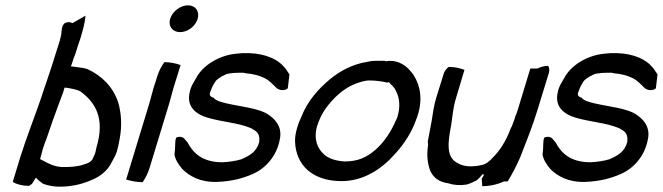

<svg xmlns="http://www.w3.org/2000/svg" viewBox="-20 -689 2496 723"><path d="M28 -4C42 5 65 11 90 11C93 8 96 6 100 4L115 -20L124 -11C129 -7 136 -2 142 3C160 10 184 14 204 14C251 14 292 4 329 -13C356 -24 386 -47 400 -77C404 -85 408 -92 413 -101C422 -119 426 -142 430 -163C441 -218 436 -266 425 -304C405 -362 365 -403 309 -429C296 -434 274 -435 257 -438C254 -438 251 -439 247 -439C251 -449 254 -459 257 -469C260 -477 264 -485 266 -493C271 -509 276 -526 282 -542C292 -575 300 -603 302 -630L253 -602C247 -604 240 -609 224 -602C212 -592 212 -575 211 -562C209 -553 208 -546 205 -535L188 -482C175 -438 158 -390 144 -348L133 -315C108 -242 79 -170 56 -96ZM141 -127C146 -143 151 -157 157 -172C162 -188 173 -217 178 -233C191 -270 204 -304 218 -342L223 -359C225 -358 226 -359 227 -359C243 -357 268 -352 281 -346C338 -305 377 -245 343 -133C341 -125 340 -115 336 -106C333 -101 331 -95 328 -89C320 -75 299 -71 284 -66C266 -62 246 -60 224 -60C183 -58 153 -79 131 -90L136 -108Z M621 -619C612 -590 630 -568 658 -568C686 -568 715 -589 724 -617C733 -646 716 -669 688 -669C660 -669 630 -647 621 -619ZM558 -357C550 -330 545 -307 536 -279L455 -13C471 -8 494 -3 517 -3C527 -17 537 -36 543 -56L611 -279C620 -307 625 -330 633 -357L660 -444C644 -450 622 -455 599 -455C588 -440 578 -421 572 -401Z M695 -344C682 -295 709 -267 744 -252C789 -234 858 -229 904 -214C914 -210 924 -208 931 -203C952 -192 959 -180 956 -154C946 -116 918 -102 888 -89C868 -83 842 -79 817 -78C742 -78 707 -113 686 -153C683 -156 681 -159 678 -162C671 -175 653 -176 644 -171C641 -165 640 -159 640 -152L639 -127L637 -107C640 -89 651 -70 667 -52C693 -26 734 -2 798 -4C851 -6 893 -17 930 -33C984 -56 1022 -105 1033 -161C1044 -207 1021 -236 994 -255C958 -282 886 -287 832 -300C812 -305 794 -309 784 -321C770 -326 766 -331 774 -348L776 -354C780 -364 788 -379 795 -387C804 -395 826 -410 842 -412C853 -414 865 -415 879 -415H896C899 -415 902 -414 906 -413C933 -411 959 -404 978 -394C997 -384 1009 -369 1022 -357C1039 -343 1066 -352 1064 -359L1070 -409C1065 -415 1059 -427 1049 -438C1027 -464 982 -487 917 -489H894C887 -488 879 -488 872 -487C809 -482 743 -445 717 -392C708 -377 698 -362 695 -344Z M1116 -252C1102 -223 1090 -185 1091 -156C1094 -68 1156 -7 1266 -7C1350 -7 1418 -53 1468 -110C1503 -148 1531 -192 1548 -241C1575 -311 1562 -366 1540 -402C1534 -413 1527 -419 1519 -429C1502 -446 1472 -466 1433 -458C1432 -459 1431 -460 1429 -460H1393C1382 -460 1370 -458 1357 -455C1309 -447 1260 -422 1223 -391C1178 -354 1137 -306 1116 -252ZM1173 -211C1181 -237 1192 -260 1206 -280C1235 -320 1273 -356 1319 -374C1334 -379 1353 -386 1370 -386C1394 -386 1418 -383 1438 -378C1440 -378 1442 -379 1444 -380C1454 -368 1466 -361 1471 -346C1484 -323 1489 -288 1476 -247C1475 -243 1472 -239 1471 -236C1454 -196 1427 -154 1394 -125C1360 -96 1328 -81 1277 -81C1247 -83 1219 -91 1202 -106C1175 -129 1161 -164 1173 -211Z M1623 -322C1613 -290 1610 -260 1605 -231C1601 -208 1595 -180 1591 -157L1592 -143C1586 -104 1590 -71 1601 -44C1613 -20 1632 -4 1667 1C1688 8 1712 10 1737 6C1751 2 1764 -4 1775 -10C1786 -19 1791 -26 1797 -33L1803 -31L1794 -16C1795 -6 1795 3 1796 12C1826 12 1855 5 1878 -6H1892C1908 -33 1925 -64 1939 -97C1961 -154 1985 -212 2004 -275L2047 -415C2050 -426 2048 -436 2044 -441C2030 -441 2015 -437 2004 -431H1977L1928 -270C1926 -263 1923 -257 1920 -250L1919 -245C1914 -232 1910 -217 1903 -205C1886 -159 1862 -121 1835 -95C1823 -82 1811 -70 1791 -67C1752 -58 1721 -64 1705 -74C1659 -95 1666 -152 1679 -218C1684 -251 1686 -283 1697 -319L1729 -426C1713 -432 1693 -437 1670 -437C1662 -432 1654 -422 1651 -412Z M2081 -344C2068 -295 2095 -267 2130 -252C2175 -234 2244 -229 2290 -214C2300 -210 2310 -208 2317 -203C2338 -192 2345 -180 2342 -154C2332 -116 2304 -102 2274 -89C2254 -83 2228 -79 2203 -78C2128 -78 2093 -113 2072 -153C2069 -156 2067 -159 2064 -162C2057 -175 2039 -176 2030 -171C2027 -165 2026 -159 2026 -152L2025 -127L2023 -107C2026 -89 2037 -70 2053 -52C2079 -26 2120 -2 2184 -4C2237 -6 2279 -17 2316 -33C2370 -56 2408 -105 2419 -161C2430 -207 2407 -236 2380 -255C2344 -282 2272 -287 2218 -300C2198 -305 2180 -309 2170 -321C2156 -326 2152 -331 2160 -348L2162 -354C2166 -364 2174 -379 2181 -387C2190 -395 2212 -410 2228 -412C2239 -414 2251 -415 2265 -415H2282C2285 -415 2288 -414 2292 -413C2319 -411 2345 -404 2364 -394C2383 -384 2395 -369 2408 -357C2425 -343 2452 -352 2450 -359L2456 -409C2451 -415 2445 -427 2435 -438C2413 -464 2368 -487 2303 -489H2280C2273 -488 2265 -488 2258 -487C2195 -482 2129 -445 2103 -392C2094 -377 2084 -362 2081 -344Z"/></svg>

Font: SolarCharger
Style: 552
Weight: 400
Designer: Mew Too
Foundry: Cannot Into Space Fonts/KineticPlasma Fonts
Version: Version 1.100